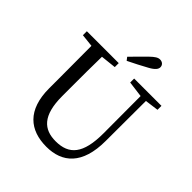

<svg xmlns="http://www.w3.org/2000/svg" viewBox="-253 -1118 1303 1303"><g transform="rotate(45 399.0 -466.5)"><path d="M377 -782C423 -804 470 -829 516 -854C556 -876 570 -895 570 -913C570 -935 553 -949 531 -949C512 -949 494 -938 463 -908C429 -875 395 -840 360 -804ZM760 -733H498V-695L613 -680L614 -323C614 -127 550 -55 422 -55C309 -55 237 -116 237 -304V-394C237 -492 237 -588 239 -683L350 -695V-733H44V-695L136 -685C137 -589 137 -491 137 -394V-279C137 -70 245 16 404 16C555 16 661 -72 661 -297L662 -682L760 -695Z"/></g></svg>

Font: Noto Serif SC Medium
Style: Regular
Weight: 500
Designer: Ryoko NISHIZUKA 西塚涼子 (kana & ideographs); Frank Grießhammer (Latin, Greek & Cyrillic); Wenlong ZHANG 张文龙 (bopomofo); San
Foundry: Adobe Systems Incorporated
Version: Version 1.001;PS 1.001;hotconv 16.6.54;makeotf.lib2.5.65590